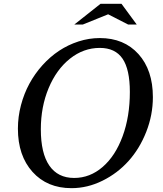

<svg xmlns="http://www.w3.org/2000/svg" viewBox="-20 -980 860 1010"><path d="M504.9 -779.8Q632.3 -779.8 708.3 -695.6Q784.2 -611.3 784.2 -469.2Q784.2 -375 749.3 -286.4Q714.4 -197.8 656.2 -133.1Q598.1 -68.4 519 -29.3Q439.9 9.8 356 9.8Q228 9.8 151.1 -75.7Q74.2 -161.1 74.2 -303.2Q74.2 -365.7 90.3 -426.8Q106.4 -487.8 134.8 -540Q163.1 -592.3 203.4 -637Q243.7 -681.6 290.8 -712.9Q337.9 -744.1 393.1 -762Q448.2 -779.8 504.9 -779.8ZM504.9 -728Q419.4 -728 348.1 -671.4Q276.9 -614.7 235.8 -516.4Q194.8 -418 194.8 -299.8Q194.8 -173.8 239.5 -108.9Q284.2 -43.9 370.1 -43.9Q453.1 -43.9 520 -101.8Q586.9 -159.7 625 -263.2Q663.1 -366.7 663.1 -496.1Q663.1 -615.2 624.5 -671.6Q585.9 -728 504.9 -728ZM508.8 -960H619.1L699.2 -851.1H653.8L548.8 -904.8L416 -851.1H371.1Z"/></svg>

Font: Libre Baskerville
Style: Italic
Weight: 400
Designer: Pablo Impallari, Rodrigo Fuenzalida
Foundry: Pablo Impallari, Rodrigo Fuenzalida
Version: Version 1.000